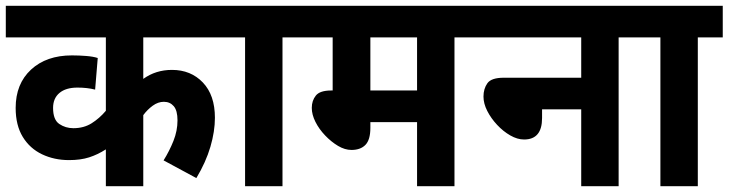

<svg xmlns="http://www.w3.org/2000/svg" viewBox="-20 -642 2512 662"><path d="M767 -513H474V-370Q517 -401 573 -401Q638 -401 679.5 -357.5Q721 -314 721 -236Q721 -189 705.5 -136Q690 -83 657 -28L544 -89Q564 -121 578 -156Q592 -191 592 -227Q592 -261 579 -276Q566 -291 545 -291Q525 -291 506.5 -277.5Q488 -264 474 -245V0H345V-127Q317 -109 287.5 -99.5Q258 -90 218 -90Q167 -90 125 -110Q83 -130 58.5 -170Q34 -210 34 -270Q34 -353 87 -402Q140 -451 228 -451Q253 -451 277.5 -449Q302 -447 317 -442L308 -333Q281 -340 247 -340Q207 -340 185 -321.5Q163 -303 163 -270Q163 -229 184.5 -214.5Q206 -200 233 -200Q269 -200 296 -217Q323 -234 345 -260V-513H0V-622H767Z M954 -513V0H825V-513H753V-622H1040V-513Z M1547 -513V0H1418V-221H1257V-201Q1257 -160 1240 -142.5Q1223 -125 1192 -125Q1169 -125 1145.5 -139Q1122 -153 1101 -175Q1080 -197 1067.5 -222Q1055 -247 1055 -270Q1055 -295 1069 -312.5Q1083 -330 1122 -330H1127V-513H1026V-622H1633V-513ZM1418 -513H1257V-330H1418Z M1619 -622H2199V-513H2113V0H1984V-265H1849V-235Q1849 -161 1787 -161Q1764 -161 1739.5 -175Q1715 -189 1694 -211.5Q1673 -234 1660 -259.5Q1647 -285 1647 -309Q1647 -336 1660.5 -355Q1674 -374 1717 -374H1984V-513H1619Z M2386 -513V0H2257V-513H2185V-622H2472V-513Z"/></svg>

Font: Noto Sans SemiCondensed
Style: Bold
Weight: 700
Width: 4
Designer: Monotype Design Team
Foundry: Monotype Imaging Inc.
Version: Version 2.013; ttfautohint (v1.8.4.7-5d5b)